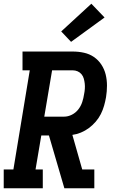

<svg xmlns="http://www.w3.org/2000/svg" viewBox="-24 -1012 644 1032"><path d="M-4 0V-101H48L136 -634H97V-735H367Q398 -735 427.5 -728.5Q457 -722 481 -705.5Q505 -689 521 -664.5Q537 -640 544 -611.5Q551 -583 551 -552Q551 -521 546 -490Q542 -467 535.5 -444Q529 -421 518 -399Q507 -377 490.5 -358Q474 -339 454 -324Q434 -309 411 -299.5Q388 -290 365 -287L418 -101H483V0H322L239 -284H198L167 -101H206V0ZM214 -385H320Q342 -385 362.5 -395.5Q383 -406 397 -424Q411 -442 418 -463.5Q425 -485 428 -506Q431 -520 432 -534.5Q433 -549 431.5 -562.5Q430 -576 426.5 -589Q423 -602 414.5 -612.5Q406 -623 393.5 -628.5Q381 -634 367 -634H256ZM358 -787 305 -843 467 -992 538 -918Z"/></svg>

Font: Iosevka Etoile Oblique
Style: Bold
Weight: 700
Italic angle: -9°
Designer: Belleve Invis
Foundry: Belleve Invis
Version: Version 15.5.2; ttfautohint (v1.8.4)